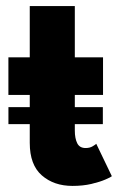

<svg xmlns="http://www.w3.org/2000/svg" viewBox="-20 -599 395 631"><path d="M7.7 -247H318V-191.1H7.7ZM7.6 -410.5H77.8V-579H225.9V-410.5H318.6V-287.1H225.9V-169.9Q225.9 -144.1 233.8 -128.3Q241.6 -112.5 261.4 -112.5Q275.3 -112.5 284.8 -118.4Q294.4 -124.2 296.4 -126.4L347.6 -19.9Q344.1 -16.6 326.1 -8.9Q308.1 -1.1 280.3 5.5Q252.5 12 218.3 12Q157.1 12 117.5 -22.6Q77.8 -57.1 77.8 -129.4V-287.1H7.6Z"/></svg>

Font: League Spartan Extralight
Style: Regular
Weight: 200
Foundry: The League of Moveable Type
Version: Version 2.300; ttfautohint (v1.8.3)